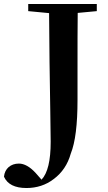

<svg xmlns="http://www.w3.org/2000/svg" viewBox="-94 -762 542 966"><path d="M39 184C91 184 137 169 176 139C218 108 247 65 262 11C285 -46 296 -136 296 -259V-400C296 -533 296 -632 297 -697L393 -706V-742H48V-706L153 -696C154 -533 156 -368 159 -201C160 -123 161 -72 161 -49C161 46 146 109 115 142L86 109C57 77 28 61 1 61C-40 61 -70 86 -74 127C-57 165 -19 184 39 184Z"/></svg>

Font: AllPunType Bold
Style: Regular
Weight: 700
Version: 1.0